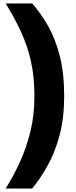

<svg xmlns="http://www.w3.org/2000/svg" viewBox="-20 -880 441 1110"><path d="M13 210Q56 141 93.5 60Q131 -21 155 -116.5Q179 -212 179 -324Q179 -436 159 -525.5Q139 -615 101.5 -696Q64 -777 13 -860H166Q216 -804 258 -730Q300 -656 325.5 -557Q351 -458 351 -324Q351 -198 324.5 -98.5Q298 1 255.5 77Q213 153 166 210Z"/></svg>

Font: Exo Thin ExtraBold
Style: Regular
Weight: 800
Version: Version 2.000